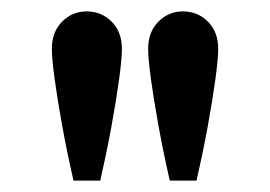

<svg xmlns="http://www.w3.org/2000/svg" viewBox="-20 -767 474 337"><path d="M156 -450H109Q98 -498 89.5 -544.5Q81 -591 76 -627.5Q71 -664 71 -681Q71 -711 89 -729Q107 -747 132 -747Q158 -747 176 -729Q194 -711 194 -681Q194 -664 189 -627.5Q184 -591 175.5 -544.5Q167 -498 156 -450ZM325 -450H278Q267 -498 258.5 -544.5Q250 -591 245 -627.5Q240 -664 240 -681Q240 -711 258 -729Q276 -747 301 -747Q327 -747 345 -729Q363 -711 363 -681Q363 -664 358 -627.5Q353 -591 344.5 -544.5Q336 -498 325 -450Z"/></svg>

Font: Wix Madefor Text
Style: Bold
Weight: 700
Designer: Dalton Maag Ltd
Foundry: Dalton Maag Ltd
Version: Version 3.100